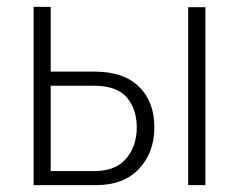

<svg xmlns="http://www.w3.org/2000/svg" viewBox="-20 -540 698 560"><path d="M78.1 0V-520H127.9V-331.1H255.9Q340.8 -331.1 385.5 -287.1Q430.2 -243.2 430.2 -168.9Q430.2 -95.2 385.5 -47.6Q340.8 0 259.8 0ZM528.8 0V-519H579.1V0ZM127.9 -41H254.9Q316.9 -41 347.9 -77.4Q378.9 -113.8 378.9 -168Q378.9 -222.2 349.6 -256.1Q320.3 -290 252.9 -290H127.9Z"/></svg>

Font: Rawline Light
Style: Regular
Weight: 300
Designer: Matt McInerney, Pablo Impallari, Rodrigo Fuenzalida
Foundry: Matt McInerney, Pablo Impallari, Rodrigo Fuenzalida
Version: Version 4.020;PS 004.020;hotconv 1.0.88;makeotf.lib2.5.64775